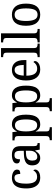

<svg xmlns="http://www.w3.org/2000/svg" viewBox="1346 -2146 1039 3771"><g transform="rotate(-90 1865.5 -260.5)"><path d="M262 10Q200 10 152.5 -18Q105 -46 77.5 -106.5Q50 -167 50 -265Q50 -372 77.5 -433.5Q105 -495 152 -520.5Q199 -546 258 -546Q301 -546 338 -534.5Q375 -523 397.5 -500.5Q420 -478 420 -444Q420 -410 399.5 -396Q379 -382 335 -382Q335 -429 319.5 -462.5Q304 -496 258 -496Q223 -496 197.5 -476Q172 -456 158 -406Q144 -356 144 -266Q144 -159 176 -105Q208 -51 280 -51Q325 -51 357 -72.5Q389 -94 404 -126Q421 -112 421 -87Q421 -65 404 -42.5Q387 -20 352 -5Q317 10 262 10Z M645 10Q584 10 543.5 -29Q503 -68 503 -150Q503 -230 555 -268Q607 -306 713 -310L789 -313V-373Q789 -410 783.5 -437.5Q778 -465 760 -480.5Q742 -496 705 -496Q653 -496 637.5 -465.5Q622 -435 622 -387Q582 -387 561.5 -402Q541 -417 541 -450Q541 -499 589.5 -522.5Q638 -546 710 -546Q795 -546 838 -507Q881 -468 881 -373V-114Q881 -72 894 -57Q907 -42 938 -42H941V0H812L797 -87H790Q771 -59 752 -37Q733 -15 708.5 -2.5Q684 10 645 10ZM670 -48Q725 -48 757.5 -87.5Q790 -127 790 -191V-272L732 -269Q656 -266 626.5 -234.5Q597 -203 597 -145Q597 -98 615 -73Q633 -48 670 -48Z M997 239V197H1004Q1034 197 1056 184.5Q1078 172 1078 125V-426Q1078 -471 1056.5 -482.5Q1035 -494 1005 -494H993V-536H1156L1166 -448H1170Q1190 -492 1223.5 -519Q1257 -546 1311 -546Q1402 -546 1450.5 -479.5Q1499 -413 1499 -269Q1499 -124 1450.5 -57Q1402 10 1310 10Q1258 10 1224 -14.5Q1190 -39 1171 -79H1167Q1169 -53 1169.5 -21.5Q1170 10 1170 34V130Q1170 174 1192.5 185.5Q1215 197 1245 197H1253V239ZM1294 -50Q1354 -50 1379.5 -107.5Q1405 -165 1405 -271Q1405 -378 1379 -432Q1353 -486 1293 -486Q1222 -486 1196 -431Q1170 -376 1170 -270Q1170 -164 1196 -107Q1222 -50 1294 -50Z M1567 239V197H1574Q1604 197 1626 184.5Q1648 172 1648 125V-426Q1648 -471 1626.5 -482.5Q1605 -494 1575 -494H1563V-536H1726L1736 -448H1740Q1760 -492 1793.5 -519Q1827 -546 1881 -546Q1972 -546 2020.5 -479.5Q2069 -413 2069 -269Q2069 -124 2020.5 -57Q1972 10 1880 10Q1828 10 1794 -14.5Q1760 -39 1741 -79H1737Q1739 -53 1739.5 -21.5Q1740 10 1740 34V130Q1740 174 1762.5 185.5Q1785 197 1815 197H1823V239ZM1864 -50Q1924 -50 1949.5 -107.5Q1975 -165 1975 -271Q1975 -378 1949 -432Q1923 -486 1863 -486Q1792 -486 1766 -431Q1740 -376 1740 -270Q1740 -164 1766 -107Q1792 -50 1864 -50Z M2386 10Q2284 10 2227 -62Q2170 -134 2170 -264Q2170 -405 2224 -475.5Q2278 -546 2377 -546Q2468 -546 2519.5 -485Q2571 -424 2571 -306V-262H2264Q2266 -152 2300.5 -101Q2335 -50 2402 -50Q2450 -50 2483 -72Q2516 -94 2532 -123Q2540 -120 2546 -111.5Q2552 -103 2552 -90Q2552 -70 2534 -46.5Q2516 -23 2479.5 -6.5Q2443 10 2386 10ZM2476 -314Q2475 -395 2453 -444Q2431 -493 2377 -493Q2325 -493 2297.5 -447Q2270 -401 2266 -314Z M2629 0V-42H2641Q2673 -42 2694.5 -54.5Q2716 -67 2716 -114V-650Q2716 -695 2693.5 -706.5Q2671 -718 2641 -718H2629V-760H2807V-114Q2807 -67 2828.5 -54.5Q2850 -42 2882 -42H2894V0Z M2918 0V-42H2930Q2962 -42 2983.5 -54.5Q3005 -67 3005 -114V-650Q3005 -695 2982.5 -706.5Q2960 -718 2930 -718H2918V-760H3096V-114Q3096 -67 3117.5 -54.5Q3139 -42 3171 -42H3183V0Z M3461 10Q3361 10 3303 -59Q3245 -128 3245 -269Q3245 -409 3300.5 -477.5Q3356 -546 3464 -546Q3565 -546 3622.5 -477.5Q3680 -409 3680 -269Q3680 -128 3624.5 -59Q3569 10 3461 10ZM3463 -42Q3531 -42 3558.5 -99.5Q3586 -157 3586 -269Q3586 -381 3558.5 -437Q3531 -493 3462 -493Q3395 -493 3367 -437Q3339 -381 3339 -269Q3339 -157 3367.5 -99.5Q3396 -42 3463 -42Z"/></g></svg>

Font: Noto Serif Myanmar SemiCondensed
Style: Regular
Weight: 400
Width: 4
Designer: Ben Mitchell and the Monotype Design Team
Foundry: Monotype Imaging Inc.
Version: Version 2.106; ttfautohint (v1.8.4.7-5d5b)